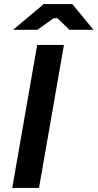

<svg xmlns="http://www.w3.org/2000/svg" viewBox="-20 -920 478 940"><path d="M40 0H171L293 -700H162ZM44 -774H163L243 -831H261L320 -774H438L334 -900H194Z"/></svg>

Font: Fixel Display SemiBold
Style: Italic
Weight: 600
Italic angle: -10°
Designer: AlfaBravo + MacPaw
Foundry: Kyrylo Tkachov, Marchela Mozhyna, Serhii Makarenko, Maria Weinstein, Zakhar Kryvoshyya
Version: Version 1.210;Glyphs 3.2 (3217)